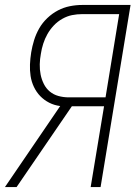

<svg xmlns="http://www.w3.org/2000/svg" viewBox="-31 -755 551 775"><path d="M36 0H-11L212 -327Q188 -330 167.5 -340.5Q147 -351 131.5 -367Q116 -383 106 -404Q96 -425 92.5 -448Q89 -471 90 -495Q91 -519 95 -544Q99 -568 106.5 -592.5Q114 -617 127 -640Q140 -663 160 -682Q180 -701 203 -713Q226 -725 251 -730Q276 -735 301 -735H496L375 0H335L389 -326H259ZM247 -362H395L450 -698H301Q280 -698 260 -694Q240 -690 220.5 -679Q201 -668 186 -652Q171 -636 160.5 -617.5Q150 -599 143.5 -578.5Q137 -558 134 -538Q130 -517 129.5 -495.5Q129 -474 133 -454Q137 -434 146 -416Q155 -398 170 -385.5Q185 -373 205 -367.5Q225 -362 247 -362Z"/></svg>

Font: Iosevka Extralight
Style: Italic
Weight: 200
Italic angle: -9°
Monospace: yes
Designer: Belleve Invis
Foundry: Belleve Invis
Version: Version 32.5.0; ttfautohint (v1.8.4)